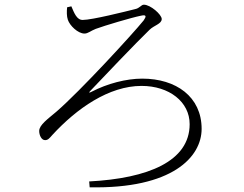

<svg xmlns="http://www.w3.org/2000/svg" viewBox="-20 -767 1040 818"><path d="M360 6 362 31C714 38 839 -98 839 -218C839 -355 730 -432 586 -432C518 -432 437 -411 370 -376C359 -370 357 -372 366 -381C412 -430 563 -588 617 -640C636 -659 669 -665 669 -686C669 -705 621 -747 593 -747C581 -747 576 -732 555 -728C515 -718 372 -682 332 -682C307 -682 296 -712 284 -740L266 -736C264 -719 264 -697 269 -683C277 -658 312 -624 340 -624C355 -624 367 -636 388 -644C426 -658 540 -692 580 -700C606 -706 603 -696 592 -680C546 -623 322 -379 220 -291C185 -261 147 -235 147 -209C147 -192 156 -170 172 -170C184 -170 190 -177 203 -192C307 -305 444 -401 583 -401C701 -401 788 -333 788 -238C788 -80 611 -7 360 6Z"/></svg>

Font: Source Han Serif TW VF
Style: Regular
Weight: 250
Designer: Ryoko NISHIZUKA 西塚涼子 (kana & ideographs); Frank Grießhammer (Latin, Greek & Cyrillic); Wenlong ZHANG 张文龙 (bopomofo); San
Foundry: Adobe
Version: Version 2.002;hotconv 1.1.0;makeotfexe 2.6.0